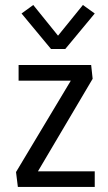

<svg xmlns="http://www.w3.org/2000/svg" viewBox="-20 -741 430 761"><path d="M50.8 0 43.5 -59.1 260.7 -421.4H53.7V-483.4H341.3L347.2 -428.7L130.4 -62H355.5V0ZM182.1 -546.9 65.4 -687.5 111.8 -721.2 210 -599.6 308.6 -721.2 355.5 -687.5 238.8 -546.9Z"/></svg>

Font: Anaheim Medium
Style: Regular
Weight: 500
Version: Version 2.001